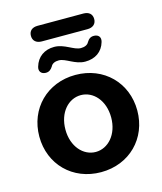

<svg xmlns="http://www.w3.org/2000/svg" viewBox="-118 -876 820 973"><g transform="rotate(-15 292.0 -390.0)"><path d="M292 10C441 10 549 -99 549 -245C549 -391 441 -500 292 -500C143 -500 35 -391 35 -245C35 -99 143 10 292 10ZM292 -96C227 -96 172 -156 172 -245C172 -335 227 -394 292 -394C357 -394 412 -335 412 -245C412 -156 357 -96 292 -96ZM172 -708H412C441 -708 458 -724 458 -749C458 -775 441 -790 412 -790H172C143 -790 126 -775 126 -749C126 -724 143 -708 172 -708ZM149 -549C168 -548 179 -558 188 -572C195 -587 211 -593 230 -593C266 -593 305 -552 359 -552C411 -552 450 -578 464 -627C471 -651 458 -666 436 -667C417 -668 406 -659 397 -644C390 -630 374 -624 355 -624C318 -624 279 -665 225 -665C174 -665 135 -638 121 -589C114 -566 127 -550 149 -549Z"/></g></svg>

Font: SN Pro
Style: Bold
Weight: 700
Designer: Tobias Whetton
Foundry: Supernotes
Version: Version 1.003;Glyphs 3.3 (3324)